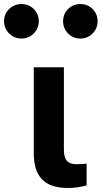

<svg xmlns="http://www.w3.org/2000/svg" viewBox="-96 -886 498 940"><path d="M-51.3 -722.2Q-76.2 -747.1 -76.2 -782.2Q-76.2 -817.4 -51.3 -841.8Q-26.4 -866.2 9.3 -866.2Q44.9 -866.2 69.3 -841.8Q93.8 -817.4 93.8 -782.2Q93.8 -747.1 69.3 -722.2Q44.9 -697.3 9.3 -697.3Q-26.4 -697.3 -51.3 -722.2ZM69.3 -136.7V-556.6H216.8V-154.3Q216.8 -115.2 231.4 -98.6Q246.1 -82 278.3 -82Q310.5 -82 328.1 -85V21.5Q284.2 34.2 236.3 34.2Q150.4 34.2 109.9 -7.8Q69.3 -49.8 69.3 -136.7ZM237.3 -722.2Q212.9 -747.1 212.9 -782.2Q212.9 -817.4 237.3 -841.8Q261.7 -866.2 297.4 -866.2Q333 -866.2 357.4 -841.8Q381.8 -817.4 381.8 -782.2Q381.8 -747.1 357.4 -722.2Q333 -697.3 297.4 -697.3Q261.7 -697.3 237.3 -722.2Z"/></svg>

Font: GenEi M Gothic v2 Bold
Style: Regular
Weight: 700
Version: Version 2.0